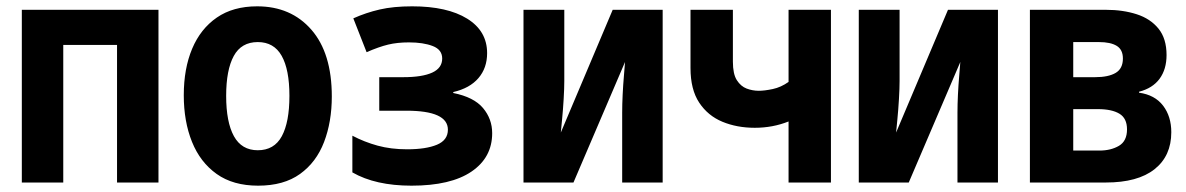

<svg xmlns="http://www.w3.org/2000/svg" viewBox="-20 -577 3750 607"><path d="M49 0V-546H481V0H350V-435H180V0Z M796 10Q717 10 665 -27Q613 -64 587 -128.5Q561 -193 561 -276Q561 -360 587.5 -423Q614 -486 665.5 -521.5Q717 -557 793 -557Q900 -557 964.5 -483Q1029 -409 1029 -272Q1029 -192 1004.5 -128Q980 -64 928.5 -27Q877 10 796 10ZM795 -102Q847 -102 871 -146.5Q895 -191 895 -274Q895 -357 870.5 -400.5Q846 -444 795 -444Q743 -444 719 -400Q695 -356 695 -274Q695 -191 719.5 -146.5Q744 -102 795 -102Z M1281 10Q1167 10 1094 -32V-148Q1132 -128 1174 -116.5Q1216 -105 1267 -105Q1327 -105 1361.5 -119.5Q1396 -134 1396 -167Q1396 -227 1265 -227H1179V-333H1255Q1315 -333 1346.5 -347.5Q1378 -362 1378 -392Q1378 -420 1348 -431.5Q1318 -443 1273 -443Q1236 -443 1207 -436Q1178 -429 1139 -412L1097 -519Q1137 -537 1180.5 -547Q1224 -557 1283 -557Q1394 -557 1457 -518Q1520 -479 1520 -409Q1520 -362 1492.5 -330Q1465 -298 1413 -286V-283Q1478 -270 1507 -235.5Q1536 -201 1536 -156Q1536 -79 1470.5 -34.5Q1405 10 1281 10Z M1635 0V-546H1764V-321Q1764 -298 1762 -264Q1760 -230 1757 -199.5Q1754 -169 1753 -158L1917 -546H2075V0H1947V-221Q1947 -247 1948.5 -278Q1950 -309 1952.5 -337.5Q1955 -366 1956 -381L1793 0Z M2473 0V-193Q2423 -173 2366 -173Q2310 -173 2264 -192Q2218 -211 2190.5 -252.5Q2163 -294 2163 -362V-546H2297V-382Q2297 -343 2309.5 -323.5Q2322 -304 2340.5 -297Q2359 -290 2379 -290Q2397 -290 2423 -295.5Q2449 -301 2473 -318V-546H2607V0Z M2695 0V-546H2824V-321Q2824 -298 2822 -264Q2820 -230 2817 -199.5Q2814 -169 2813 -158L2977 -546H3135V0H3007V-221Q3007 -247 3008.5 -278Q3010 -309 3012.5 -337.5Q3015 -366 3016 -381L2853 0Z M3236 0V-546H3476Q3530 -546 3573.5 -532Q3617 -518 3642.5 -486.5Q3668 -455 3668 -403Q3668 -358 3646 -328Q3624 -298 3581 -287V-284Q3631 -277 3657 -243Q3683 -209 3683 -159Q3683 -84 3630 -42Q3577 0 3476 0ZM3373 -333H3442Q3484 -333 3507 -346.5Q3530 -360 3530 -392Q3530 -420 3510.5 -432Q3491 -444 3454 -444H3373ZM3373 -101H3456Q3492 -101 3517.5 -116Q3543 -131 3543 -168Q3543 -203 3519 -217.5Q3495 -232 3451 -232H3373Z"/></svg>

Font: Noto Sans Mono Condensed
Style: Bold
Weight: 700
Width: 3
Designer: Monotype Design Team
Foundry: Monotype Imaging Inc.
Version: Version 2.014